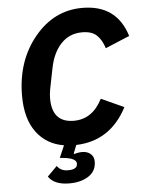

<svg xmlns="http://www.w3.org/2000/svg" viewBox="-61 -758 772 1019"><g transform="rotate(-5 325.5 -249.0)"><path d="M404 -581Q336 -581 291.5 -534Q247 -487 231 -406L209 -296Q204 -271 204 -246Q204 -117 320 -117Q419 -117 472 -221L593 -166Q504 6 321 12L304 55L306 59Q328 52 349 52Q376 52 393.5 67Q411 82 411 108Q411 158 370.5 185Q330 212 267 212Q187 212 156 166L208 114Q227 142 266 142Q316 142 316 111Q316 82 250 75L228 73L256 8Q163 -7 110 -79Q57 -151 57 -272Q57 -457 160.5 -583.5Q264 -710 416 -710Q599 -710 651 -540L522 -486Q508 -531 481.5 -556Q455 -581 404 -581Z"/></g></svg>

Font: Aneliza
Style: Bold Italic
Weight: 700
Italic angle: -11.31°
Designer: Mike Abbink, Paul van der Laan, Pieter van Rosmalen
Foundry: Bold Monday
Version: Version 3.0